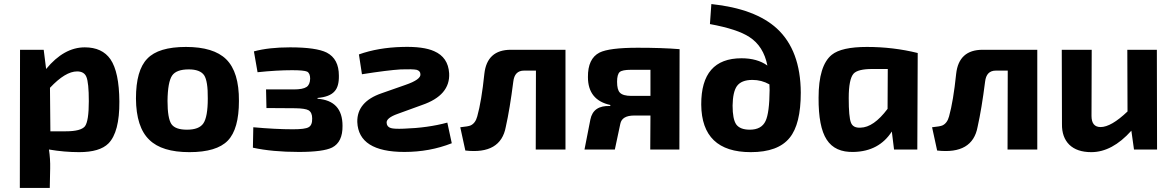

<svg xmlns="http://www.w3.org/2000/svg" viewBox="-20 -739 5786 949"><path d="M208 -398Q296 -505 399 -505Q485 -505 526 -446Q569 -383 570 -237Q571 -86 516 -30Q473 13 371 13Q298 13 222 0Q229 47 228 93L226 190H78L79 -493H196ZM305 -90Q380 -90 400 -115Q419 -141 419 -239Q419 -330 407 -359Q396 -386 361 -386Q303 -386 227 -305L229 -90Z M1098 -446Q1162 -383 1161 -240Q1161 -101 1106 -44Q1051 13 916 13Q780 13 718 -48Q653 -110 652 -252Q652 -392 708 -449Q763 -507 899 -507Q1036 -507 1098 -446ZM831 -366Q809 -334 808 -240Q808 -155 827 -126Q846 -98 904 -98Q964 -98 985 -129Q1007 -161 1007 -252Q1008 -338 989 -367Q969 -396 913 -396Q852 -396 831 -366Z M1235 -485Q1308 -505 1414 -505Q1543 -505 1595 -479Q1655 -448 1655 -365Q1656 -312 1634 -288Q1610 -260 1550 -255L1549 -251Q1673 -242 1673 -117Q1674 -37 1622 -10Q1578 12 1457 12Q1326 12 1230 -9L1232 -110Q1342 -100 1428 -100Q1488 -100 1505 -110Q1524 -120 1523 -154Q1523 -183 1505 -194Q1489 -203 1441 -204L1297 -205L1295 -297H1432Q1477 -297 1495 -309Q1512 -320 1513 -350Q1513 -377 1498 -385Q1482 -392 1424 -392Q1348 -392 1253 -382Z M1754 -470Q1849 -504 1969 -507Q2073 -510 2126 -486Q2195 -456 2200 -377Q2206 -268 2066 -220L1945 -176Q1889 -156 1891 -132Q1892 -112 1912 -106Q1929 -101 1976 -103Q2095 -107 2191 -133L2213 -31Q2104 12 1979 12Q1752 12 1746 -136Q1744 -236 1866 -278L1983 -319Q2062 -346 2058 -373Q2057 -389 2039 -394Q2020 -398 1961 -396Q1896 -392 1769 -372Z M2775 0H2628L2629 -390H2570Q2523 -390 2517 -335Q2500 -201 2480 -112Q2455 25 2280 5L2255 -110Q2295 -114 2306 -119Q2330 -130 2339 -164Q2360 -239 2374 -374Q2387 -493 2505 -493H2775Z M3194 0 3195 -168H3115Q3054 -168 3046 -127L3019 0H2869L2898 -148Q2912 -219 2996 -215L2997 -220Q2886 -244 2886 -358Q2885 -449 2943 -479Q2991 -503 3132 -503Q3254 -503 3339 -496L3338 0ZM3195 -394H3098Q3056 -394 3043 -383Q3030 -371 3030 -335Q3030 -295 3044 -281Q3059 -265 3101 -265H3195Z M3496 -719Q3713 -696 3820 -598Q3937 -490 3938 -281Q3938 -125 3883 -58Q3826 13 3691 13Q3448 13 3446 -222Q3445 -451 3645 -451Q3723 -451 3773 -415Q3754 -511 3684 -556Q3625 -595 3489 -620ZM3764 -141Q3783 -181 3784 -294L3783 -322Q3744 -344 3699 -344Q3644 -344 3622 -313Q3602 -284 3601 -217Q3601 -150 3619 -124Q3638 -98 3686 -98Q3744 -98 3764 -141Z M4399 0 4388 -89Q4325 9 4200 12Q4107 15 4066 -49Q4025 -112 4026 -256Q4026 -415 4091 -468Q4139 -507 4265 -507Q4395 -507 4516 -477L4514 0ZM4292 -398Q4220 -398 4199 -375Q4175 -348 4175 -254Q4175 -160 4186 -133Q4196 -106 4233 -108Q4298 -109 4367 -201L4368 -398Z M5107 0H4960L4961 -390H4902Q4855 -390 4849 -335Q4832 -201 4812 -112Q4787 25 4612 5L4587 -110Q4627 -114 4638 -119Q4662 -130 4671 -164Q4692 -239 4706 -374Q4719 -493 4837 -493H5107Z M5699 0H5585L5572 -93Q5477 13 5374 13Q5303 13 5265 -24Q5228 -61 5229 -126L5228 -493H5376L5375 -166Q5375 -111 5420 -111Q5472 -111 5553 -188L5552 -493H5698Z"/></svg>

Font: Taylor Sans Bold LRS
Style: Bold
Weight: 700
Italic angle: -8°
Designer: Natanael Gama
Version: Version 1.001 September 8, 2015